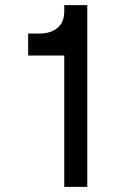

<svg xmlns="http://www.w3.org/2000/svg" viewBox="-20 -730 451 750"><path d="M321 -710V0H231V-513H90V-599H135Q178 -599 204.5 -621Q231 -643 231 -686V-710Z"/></svg>

Font: Violet Sans
Style: Regular
Weight: 400
Designer: Calvin Waterman
Foundry: Violet Office
Version: Version 1.013